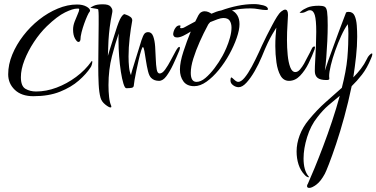

<svg xmlns="http://www.w3.org/2000/svg" viewBox="-20 -450 1839 938"><path d="M143 20Q85 20 52.5 -11Q20 -42 20 -87Q20 -135 40 -183.5Q60 -232 94 -276Q128 -320 171 -354Q214 -388 262 -408Q310 -428 356 -428Q384 -428 402 -418Q420 -408 420 -398Q420 -395 418 -393Q414 -389 406.5 -372.5Q399 -356 391.5 -335Q384 -314 378.5 -292.5Q373 -271 373 -256Q371 -245 363 -245Q356 -245 346.5 -261.5Q337 -278 337 -306Q337 -324 344.5 -344Q352 -364 359.5 -380.5Q367 -397 367 -404Q367 -408 363.5 -408Q360 -408 357 -408Q336 -408 298 -389.5Q260 -371 209 -322Q175 -289 146 -245Q117 -201 99.5 -156Q82 -111 82 -73Q82 -29 104.5 -16Q127 -3 156 -3Q206 -3 256.5 -22Q307 -41 351.5 -74Q396 -107 426 -149Q427 -151 428 -151.5Q429 -152 429 -152Q431 -152 431 -148Q431 -143 428.5 -134Q426 -125 422 -120Q402 -89 365 -56.5Q328 -24 273 -2Q218 20 143 20Z M520 75Q512 75 494 60.5Q476 46 471 27Q464 2 462 -39Q460 -80 460 -128Q460 -179 461 -232.5Q462 -286 462 -331Q462 -353 462 -371.5Q462 -390 460 -404Q458 -406 448.5 -407.5Q439 -409 430.5 -410.5Q422 -412 422 -412Q422 -414 437.5 -421.5Q453 -429 482 -429Q511 -429 520 -418Q529 -407 529 -399Q529 -396 529 -393Q529 -390 528 -387Q520 -348 516 -316.5Q512 -285 510 -252.5Q508 -220 507 -177Q508 -180 516.5 -208.5Q525 -237 545 -298Q561 -349 571 -364.5Q581 -380 588 -381Q590 -380 599 -377Q608 -374 617 -367.5Q626 -361 626 -351V-349Q619 -312 613.5 -265Q608 -218 608 -174Q608 -146 610.5 -122Q613 -98 620 -83Q620 -87 626.5 -109Q633 -131 642 -159.5Q651 -188 659 -214Q667 -240 671 -253Q679 -277 685.5 -285Q692 -293 704 -293Q721 -293 728.5 -272.5Q736 -252 738 -222Q740 -192 741 -162Q742 -132 745.5 -111.5Q749 -91 760 -91Q773 -91 787 -110.5Q801 -130 814.5 -156Q828 -182 839 -201.5Q850 -221 856 -221Q859 -221 859 -216Q859 -212 856 -203Q842 -169 826 -135Q810 -101 793 -78Q776 -55 757 -55Q733 -55 719 -69Q709 -78 703 -102.5Q697 -127 693 -154Q689 -181 685.5 -200.5Q682 -220 678 -220Q675 -220 669.5 -202.5Q664 -185 658 -159Q652 -133 646.5 -106.5Q641 -80 637.5 -60Q634 -40 634 -35Q634 -23 623.5 -21Q613 -19 597 -19Q590 -19 583 -41.5Q576 -64 570.5 -99.5Q565 -135 562 -175Q559 -215 559 -249Q559 -260 559 -269.5Q559 -279 560 -287Q544 -241 527 -175.5Q510 -110 510 -34Q510 -3 513 24Q516 51 523 66Q524 68 524 71Q524 75 520 75Z M929 -29Q893 -29 876 -52.5Q859 -76 859 -110Q859 -146 876 -198Q893 -250 912 -296Q895 -285 877 -276Q859 -267 845 -267Q835 -267 830.5 -272Q826 -277 826 -283Q826 -288 829 -298Q832 -308 839.5 -317Q847 -326 858 -326Q862 -326 862 -323Q862 -322 861.5 -321.5Q861 -321 861 -320Q860 -318 860 -316Q860 -312 865 -312Q868 -312 872.5 -313Q877 -314 882 -317Q892 -322 905 -329.5Q918 -337 934 -345L949 -375Q955 -386 963 -390.5Q971 -395 978 -395Q989 -395 997.5 -391.5Q1006 -388 1013 -383Q1024 -388 1036.5 -392.5Q1049 -397 1061 -399Q1099 -413 1140 -421.5Q1181 -430 1221 -430Q1243 -430 1266 -424Q1289 -418 1289 -405Q1289 -401 1281 -401Q1265 -401 1244.5 -405Q1224 -409 1204 -409Q1179 -409 1156 -406.5Q1133 -404 1113 -399Q1129 -392 1139.5 -375Q1150 -358 1150 -332Q1150 -304 1136.5 -265Q1123 -226 1100.5 -185Q1078 -144 1049 -108.5Q1020 -73 989 -51Q958 -29 929 -29ZM940 -50Q961 -50 983.5 -69Q1006 -88 1028 -117Q1050 -146 1067 -177Q1075 -191 1085.5 -215Q1096 -239 1103.5 -266Q1111 -293 1111 -315Q1111 -335 1102.5 -348.5Q1094 -362 1071 -362Q1060 -362 1043 -356Q1026 -350 1007 -342Q1003 -338 999.5 -333.5Q996 -329 994 -324Q975 -289 956 -246.5Q937 -204 924.5 -164Q912 -124 912 -94Q912 -50 940 -50Z M1146 -24Q1132 -24 1119 -33.5Q1106 -43 1106 -56Q1106 -78 1115 -69Q1121 -63 1129 -56.5Q1137 -50 1144 -50Q1158 -50 1175 -70.5Q1192 -91 1210 -124.5Q1228 -158 1245 -195Q1250 -206 1260 -228Q1270 -250 1283.5 -276.5Q1297 -303 1310 -327.5Q1323 -352 1333 -368Q1344 -386 1355 -394.5Q1366 -403 1373 -403Q1387 -403 1387 -377Q1387 -365 1384.5 -330Q1382 -295 1382 -254Q1382 -217 1385.5 -181Q1389 -145 1398 -121.5Q1407 -98 1423 -98Q1435 -98 1446 -111Q1457 -124 1465.5 -139Q1474 -154 1477 -161Q1498 -200 1503 -211.5Q1508 -223 1516 -223Q1519 -223 1519 -219Q1519 -217 1517 -209Q1505 -176 1487.5 -140.5Q1470 -105 1446 -80Q1422 -55 1392 -55Q1365 -55 1350.5 -80.5Q1336 -106 1330.5 -145.5Q1325 -185 1325 -225Q1325 -251 1326.5 -274Q1328 -297 1330 -315Q1320 -299 1310 -282Q1300 -265 1288 -240Q1276 -215 1259 -173Q1244 -137 1224.5 -103Q1205 -69 1184.5 -46.5Q1164 -24 1146 -24Z M1491 468Q1480 468 1480 459Q1480 453 1484 448Q1498 417 1517.5 369.5Q1537 322 1559 264Q1581 206 1602 143Q1623 80 1640 18Q1613 40 1585 64Q1557 88 1531 122Q1498 163 1480.5 219.5Q1463 276 1463 324Q1463 382 1487 411Q1490 414 1490 415Q1490 415 1489.5 415.5Q1489 416 1488 416Q1484 416 1478.5 413Q1473 410 1468 404Q1448 383 1438.5 353.5Q1429 324 1429 290Q1429 251 1444 211Q1459 171 1488 136Q1529 86 1571 49Q1613 12 1650 -21Q1660 -60 1667 -97Q1674 -134 1677 -167Q1680 -203 1681 -232.5Q1682 -262 1682 -286Q1682 -313 1679 -332Q1663 -310 1647 -275Q1631 -240 1617.5 -202Q1604 -164 1596 -130.5Q1588 -97 1588 -78Q1588 -74 1588.5 -71Q1589 -68 1589 -65Q1589 -59 1575 -59Q1544 -59 1531 -70Q1518 -81 1518 -103Q1518 -124 1520 -156.5Q1522 -189 1523.5 -225.5Q1525 -262 1525 -295Q1525 -352 1518 -376Q1511 -400 1494 -400Q1486 -400 1475 -393.5Q1464 -387 1450 -387Q1445 -387 1443 -390Q1444 -388 1452.5 -396Q1461 -404 1481.5 -413Q1502 -422 1538 -422Q1556 -422 1565.5 -417.5Q1575 -413 1578 -393Q1581 -373 1581 -326Q1581 -291 1579 -248.5Q1577 -206 1574 -168Q1571 -130 1567 -105Q1573 -124 1584 -155Q1595 -186 1608.5 -222.5Q1622 -259 1634.5 -293.5Q1647 -328 1657 -353Q1667 -378 1670 -387V-388Q1670 -389 1670.5 -389Q1671 -389 1671 -390V-389Q1674 -392 1683 -392Q1704 -392 1712.5 -373Q1721 -354 1723 -326Q1725 -298 1725 -271Q1725 -225 1719.5 -174.5Q1714 -124 1706 -72Q1726 -92 1743 -114Q1760 -136 1772 -161Q1777 -173 1785 -181Q1793 -189 1797 -189Q1799 -189 1799 -185Q1799 -178 1792 -163Q1773 -117 1748.5 -85.5Q1724 -54 1698 -29Q1682 48 1662 121Q1642 194 1622 253.5Q1602 313 1587 351.5Q1572 390 1567 399Q1547 436 1525.5 452Q1504 468 1491 468Z"/></svg>

Font: Comforter
Style: Regular
Weight: 400
Designer: Robert E. Leuschke
Foundry: Robert E. Leuschke
Version: Version 1.013; ttfautohint (v1.8.3)